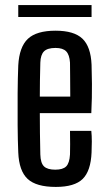

<svg xmlns="http://www.w3.org/2000/svg" viewBox="-20 -729 422 757"><path d="M256 -213H340Q342 -194 342 -170.5Q342 -147 341 -128Q338 -55 306 -23.5Q274 8 200 8Q123 8 89 -23.5Q55 -55 52 -128Q50 -174 49.5 -236Q49 -298 49.5 -360.5Q50 -423 52 -471Q56 -544 90 -576Q124 -608 199 -608Q272 -608 305 -576.5Q338 -545 341 -474Q342 -452 342.5 -398.5Q343 -345 340 -283H137Q137 -244 137.5 -204Q138 -164 139 -120Q140 -86 153.5 -73Q167 -60 198 -60Q228 -60 241 -73Q254 -86 256 -120Q257 -154 256 -213ZM199 -540Q167 -540 153.5 -526.5Q140 -513 139 -482Q138 -445 137.5 -412.5Q137 -380 137 -348H257Q257 -394 256.5 -430Q256 -466 256 -482Q254 -513 241 -526.5Q228 -540 199 -540ZM52 -662V-709H341V-662Z"/></svg>

Font: Big Shoulders Display SemiBold
Style: Regular
Weight: 600
Designer: Patric King
Foundry: XO Type Co
Version: Version 1.000; ttfautohint (v1.8.2)